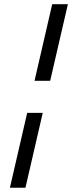

<svg xmlns="http://www.w3.org/2000/svg" viewBox="-20 -740 349 910"><path d="M143.6 -356.9 227.5 -720.2H301.8L217.8 -356.9ZM26.9 149.9 108.9 -205.1H182.6L100.6 149.9Z"/></svg>

Font: HK Grotesk Medium Italic
Style: Regular
Weight: 500
Italic angle: -13°
Designer: Alfredo Marco Pradil and Stefan Peev
Foundry: Hanken Design Co.
Version: Version 1.000;PS 001.000;hotconv 1.0.88;makeotf.lib2.5.64775